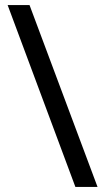

<svg xmlns="http://www.w3.org/2000/svg" viewBox="-20 -734 412 754"><path d="M96 -714 363 0H276L10 -714Z"/></svg>

Font: Noto Sans Tifinagh Hawad
Style: Regular
Weight: 400
Designer: JamraPatel
Foundry: JamraPatel LLC
Version: Version 2.006; ttfautohint (v1.8.4.7-5d5b)